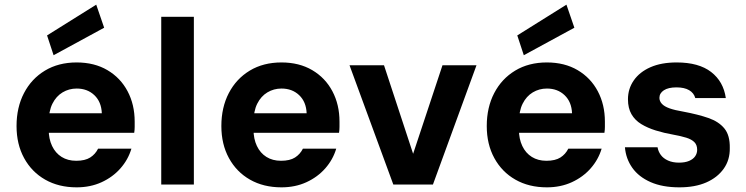

<svg xmlns="http://www.w3.org/2000/svg" viewBox="-20 -792 3201 824"><path d="M309 12Q232 12 174 -21Q116 -54 83.5 -113.5Q51 -173 51 -251Q51 -331 83 -392.5Q115 -454 173 -489Q231 -524 309 -524Q385 -524 441 -491Q497 -458 527.5 -400.5Q558 -343 558 -270Q558 -260 558 -247.5Q558 -235 556 -222H151V-306H417Q415 -355 385 -383.5Q355 -412 309 -412Q276 -412 248.5 -395.5Q221 -379 205 -347Q189 -315 189 -266V-236Q189 -196 203.5 -165.5Q218 -135 244.5 -118.5Q271 -102 307 -102Q345 -102 367 -116Q389 -130 401 -154H544Q530 -107 497 -69.5Q464 -32 416 -10Q368 12 309 12ZM210 -555 182 -640 393 -772 427 -673Z M672 0V-720H812V0Z M1188 12Q1111 12 1053 -21Q995 -54 962.5 -113.5Q930 -173 930 -251Q930 -331 962 -392.5Q994 -454 1052 -489Q1110 -524 1188 -524Q1264 -524 1320 -491Q1376 -458 1406.5 -400.5Q1437 -343 1437 -270Q1437 -260 1437 -247.5Q1437 -235 1435 -222H1030V-306H1296Q1294 -355 1264 -383.5Q1234 -412 1188 -412Q1155 -412 1127.5 -395.5Q1100 -379 1084 -347Q1068 -315 1068 -266V-236Q1068 -196 1082.5 -165.5Q1097 -135 1123.5 -118.5Q1150 -102 1186 -102Q1224 -102 1246 -116Q1268 -130 1280 -154H1423Q1409 -107 1376 -69.5Q1343 -32 1295 -10Q1247 12 1188 12Z M1668 0 1480 -512H1628L1753 -132L1879 -512H2025L1838 0Z M2327 12Q2250 12 2192 -21Q2134 -54 2101.5 -113.5Q2069 -173 2069 -251Q2069 -331 2101 -392.5Q2133 -454 2191 -489Q2249 -524 2327 -524Q2403 -524 2459 -491Q2515 -458 2545.5 -400.5Q2576 -343 2576 -270Q2576 -260 2576 -247.5Q2576 -235 2574 -222H2169V-306H2435Q2433 -355 2403 -383.5Q2373 -412 2327 -412Q2294 -412 2266.5 -395.5Q2239 -379 2223 -347Q2207 -315 2207 -266V-236Q2207 -196 2221.5 -165.5Q2236 -135 2262.5 -118.5Q2289 -102 2325 -102Q2363 -102 2385 -116Q2407 -130 2419 -154H2562Q2548 -107 2515 -69.5Q2482 -32 2434 -10Q2386 12 2327 12ZM2228 -555 2200 -640 2411 -772 2445 -673Z M2896 12Q2823 12 2772 -10.5Q2721 -33 2693.5 -72Q2666 -111 2662 -160H2802Q2805 -142 2816 -127Q2827 -112 2847 -103Q2867 -94 2894 -94Q2920 -94 2937.5 -101.5Q2955 -109 2963.5 -121.5Q2972 -134 2972 -149Q2972 -170 2960 -182Q2948 -194 2925.5 -201Q2903 -208 2870 -214Q2830 -221 2794.5 -232Q2759 -243 2732 -259.5Q2705 -276 2690 -302Q2675 -328 2675 -366Q2675 -411 2700 -447Q2725 -483 2771.5 -503.5Q2818 -524 2884 -524Q2979 -524 3032 -483Q3085 -442 3095 -371H2964Q2958 -393 2937.5 -405Q2917 -417 2883 -417Q2848 -417 2829 -404.5Q2810 -392 2810 -372Q2810 -358 2820.5 -346.5Q2831 -335 2853.5 -327Q2876 -319 2912 -313Q2976 -301 3020.5 -285.5Q3065 -270 3089 -240.5Q3113 -211 3112 -157Q3113 -106 3086 -68Q3059 -30 3011 -9Q2963 12 2896 12Z"/></svg>

Font: DM Sans 12pt ExtraBold
Style: Regular
Weight: 800
Version: Version 4.004;gftools[0.9.30]